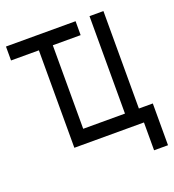

<svg xmlns="http://www.w3.org/2000/svg" viewBox="-117 -592 735 810"><g transform="rotate(-20 250.0 -187.5)"><path d="M312.5 -437.5V-500H0V-437.5H125V0H437.5Q437.5 0 437.5 125H500V-62.5H437.5V-500H375V-62.5H187.5Q187.5 -62.5 187.5 -437.5Z"/></g></svg>

Font: Unifont
Style: Regular
Weight: 500
Version: Version 15.1.04